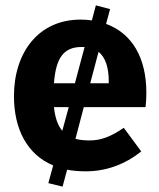

<svg xmlns="http://www.w3.org/2000/svg" viewBox="-20 -621 592 715"><path d="M522 -222C524 -238 525 -256 525 -276C525 -407 471 -497 375 -532L390 -587L337 -601L322 -545C309 -547 295 -548 280 -548C123 -548 32 -425 32 -263C32 -139 82 -45 178 -5L160 61L213 74L230 11C251 15 274 17 299 17C375 17 444 -8 506 -57L441 -145C394 -113 357 -98 314 -98C294 -98 276 -100 261 -104L292 -222ZM295 -446 259 -311H181C188 -408 219 -446 284 -446ZM385 -311H316L347 -428C372 -408 385 -371 385 -318ZM212 -134C195 -154 185 -183 181 -222H236Z"/></svg>

Font: Fira Sans
Style: Bold
Weight: 700
Designer: Carrois Corporate & Edenspiekermann AG
Foundry: Carrois Corporate GbR & Edenspiekermann AG
Version: Version 4.203